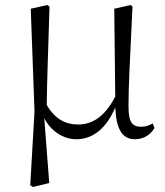

<svg xmlns="http://www.w3.org/2000/svg" viewBox="-20 -543 660 768"><path d="M285 14C353 14 406 -31 441 -113C445 -24 470 14 520 14C557 14 583 -6 598 -31L591 -49C577 -42 564 -36 545 -36C511 -36 494 -51 494 -117C494 -198 499 -288 510 -517L502 -523L437 -508L441 -157C402 -81 353 -45 293 -45C244 -45 201 -65 167 -123C168 -219 172 -317 178 -517L169 -523L103 -508L118 -98L101 198L112 205L177 189L157 -70C185 -16 236 14 285 14Z"/></svg>

Font: Noto Serif TC Light
Style: Regular
Weight: 300
Designer: Ryoko NISHIZUKA 西塚涼子 (kana & ideographs); Frank Grießhammer (Latin, Greek & Cyrillic); Wenlong ZHANG 张文龙 (bopomofo); San
Foundry: Adobe
Version: Version 2.001;hotconv 1.1.0;makeotfexe 2.6.0